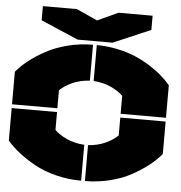

<svg xmlns="http://www.w3.org/2000/svg" viewBox="-59 -946 954 1013"><g transform="rotate(5 417.5 -440.0)"><path d="M127 -814.9V-890.1H307.1L418 -839.8L527.8 -890.1H708V-814.9L509.8 -730H325.2ZM9.8 -168V-339.8H250V-245.1Q273.4 -221.7 314.2 -202.6Q355 -183.6 408.2 -180.2V9.8Q339.4 9.8 274.7 -6.6Q210 -22.9 160.2 -50.5Q110.4 -78.1 73.5 -107.2Q36.6 -136.2 9.8 -168ZM9.8 -359.9V-532.2Q36.1 -564 73 -593Q109.9 -622.1 159.7 -649.4Q209.5 -676.8 274.4 -693.4Q339.4 -710 408.2 -710V-520Q355 -516.6 314.2 -497.6Q273.4 -478.5 250 -455.1V-359.9ZM428.2 9.8V-180.2Q480 -183.6 520.3 -202.4Q560.5 -221.2 585 -245.1V-339.8H825.2V-168Q798.8 -136.2 762.2 -107.2Q725.6 -78.1 676 -50.5Q626.5 -22.9 561.8 -6.6Q497.1 9.8 428.2 9.8ZM428.2 -520V-710Q483.9 -710 537.4 -698.7Q590.8 -687.5 632.8 -669.7Q674.8 -651.9 712.6 -627.9Q750.5 -604 777.1 -580.6Q803.7 -557.1 825.2 -532.2V-359.9H585V-455.1Q560.5 -479 520.3 -497.8Q480 -516.6 428.2 -520Z"/></g></svg>

Font: Nastup Basic
Style: Regular
Weight: 400
Designer: Maksym Kobuzan
Foundry: Zakznak
Version: Version 1.020;FEAKit 1.0